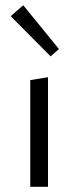

<svg xmlns="http://www.w3.org/2000/svg" viewBox="-20 -716 300 736"><path d="M96 -409 164 -420V0H96ZM21 -654 69 -696 206 -528 174 -500Z"/></svg>

Font: Ysabeau
Style: Regular
Weight: 400
Designer: Christian Thalmann (Catharsis Fonts)
Version: Version 0.003